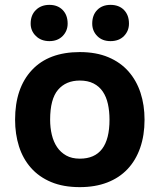

<svg xmlns="http://www.w3.org/2000/svg" viewBox="-20 -754 656 789"><path d="M42 -262Q42 -392 111 -466Q180 -540 308 -540Q375 -540 425 -519Q475 -498 508 -460.5Q541 -423 557.5 -372.5Q574 -322 574 -262Q574 -198 556 -146.5Q538 -95 504 -59Q470 -23 420.5 -4Q371 15 308 15Q240 15 190 -6Q140 -27 107 -64.5Q74 -102 58 -152.5Q42 -203 42 -262ZM186 -262Q186 -229 193 -200Q200 -171 214.5 -149.5Q229 -128 252 -115Q275 -102 308 -102Q430 -102 430 -262Q430 -297 423.5 -326.5Q417 -356 402.5 -377.5Q388 -399 364.5 -411Q341 -423 308 -423Q251 -423 218.5 -385Q186 -347 186 -262ZM106 -657Q106 -692 127.5 -713Q149 -734 183 -734Q217 -734 237.5 -713Q258 -692 258 -657Q258 -627 237.5 -606Q217 -585 183 -585Q149 -585 127.5 -606Q106 -627 106 -657ZM359 -657Q359 -692 379.5 -713Q400 -734 434 -734Q469 -734 489.5 -713Q510 -692 510 -657Q510 -627 489.5 -606Q469 -585 434 -585Q400 -585 379.5 -606Q359 -627 359 -657Z"/></svg>

Font: PT Sans Caption
Style: Bold
Weight: 700
Designer: A.Korolkova, O.Umpeleva, V.Yefimov
Foundry: ParaType Ltd
Version: Version 2.003W OFL